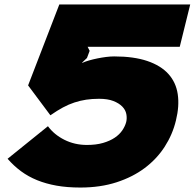

<svg xmlns="http://www.w3.org/2000/svg" viewBox="-20 -830 873 861"><path d="M769 -290Q754 -227 718.5 -172Q683 -117 629 -76.5Q575 -36 502.5 -12.5Q430 11 340 11Q281 11 233.5 2.5Q186 -6 146.5 -22Q107 -38 74.5 -62Q42 -86 14 -118L195 -264Q223 -226 269 -203Q315 -180 370 -180Q411 -180 442 -189Q473 -198 494.5 -212.5Q516 -227 528.5 -245.5Q541 -264 546 -283Q550 -300 546.5 -318.5Q543 -337 528.5 -352Q514 -367 488.5 -377Q463 -387 424 -387Q393 -387 366.5 -383Q340 -379 314 -370.5Q288 -362 262 -348Q236 -334 206 -313L106 -447L246 -810H833L786 -620H373L382 -602L370 -570L348 -549L349 -548Q362 -554 379.5 -559Q397 -564 416.5 -568Q436 -572 455.5 -574.5Q475 -577 492 -577Q580 -577 640.5 -556.5Q701 -536 735 -498.5Q769 -461 777 -408Q785 -355 769 -290Z"/></svg>

Font: TypoPRO Sinkin Sans
Style: 900 X Black Italic
Weight: 950
Italic angle: -112°
Designer: Keith Bates
Foundry: K-Type
Version: Sinkin Sans (version 1.0)  by Keith Bates   •   © 2014   www